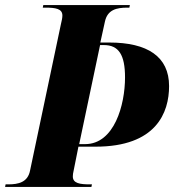

<svg xmlns="http://www.w3.org/2000/svg" viewBox="-43 -734 684 754"><path d="M-23 0H316L318 -10H310C271 -10 243 -14 243 -41C243 -47 244 -56 246 -63L265 -158H332C571 -158 621 -292 621 -396C621 -512 536 -567 386 -567H351L369 -649C379 -696 415 -704 457 -704H465L467 -714H127L125 -704H135C175 -704 202 -700 202 -673C202 -665 200 -654 196 -638L75 -64C66 -18 29 -10 -10 -10H-21ZM291 -168H268L350 -557H365C423 -557 448 -519 448 -430C448 -322 406 -168 291 -168Z"/></svg>

Font: Noto Serif Display SemiCondensed ExtraBold
Style: Italic
Weight: 800
Width: 4
Italic angle: -12°
Designer: Monotype Design Team
Foundry: Monotype Imaging Inc.
Version: Version 2.009